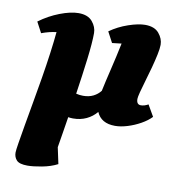

<svg xmlns="http://www.w3.org/2000/svg" viewBox="-81 -536 814 869"><g transform="rotate(10 326.5 -102.0)"><path d="M268 12Q257 12 246 10Q240 49 234 85Q228 121 223 152L239 227Q208 243 168 250.5Q128 258 102 258Q65 258 52 244Q39 230 39 209Q39 199 44.5 165Q50 131 58.5 81.5Q67 32 77.5 -26.5Q88 -85 98 -145.5Q108 -206 115.5 -261.5Q123 -317 127 -360Q94 -356 59 -343L33 -392Q76 -424 125.5 -443Q175 -462 211 -462Q254 -462 274.5 -437.5Q295 -413 295 -385Q295 -341 285.5 -264Q276 -187 263 -101Q279 -97 295 -97Q322 -97 342 -107Q362 -117 375 -134Q384 -177 398.5 -237Q413 -297 426 -360Q416 -359 405 -357.5Q394 -356 383 -355L357 -404Q395 -431 440.5 -446.5Q486 -462 517 -462Q560 -462 580.5 -437.5Q601 -413 601 -385Q601 -368 595 -339.5Q589 -311 580 -277.5Q571 -244 561.5 -212.5Q552 -181 546 -157.5Q540 -134 540 -126Q540 -100 560 -100Q576 -100 594 -110L624 -58Q606 -39 577.5 -23Q549 -7 518 2.5Q487 12 461 12Q397 12 376 -37Q357 -14 329.5 -1Q302 12 268 12Z"/></g></svg>

Font: Petrona Black
Style: Italic
Weight: 900
Italic angle: -9°
Designer: Ringo R. Seeber
Foundry: Ringo R. Seeber
Version: Version 2.001; ttfautohint (v1.8.3)